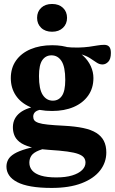

<svg xmlns="http://www.w3.org/2000/svg" viewBox="-20 -688 579 968"><path d="M240.5 259.5Q181 259.5 137.5 252Q94 244.5 66.5 230Q39 215.5 25.8 195.8Q12.5 176 12.5 152Q12.5 133 21.2 116.8Q30 100.5 52.2 87Q74.5 73.5 113.8 62.2Q153 51 214 41.5H259.5L260 51.5Q206 58.5 177.2 70Q148.5 81.5 138.2 97Q128 112.5 128 132Q128 155 142.5 171.8Q157 188.5 187 197.5Q217 206.5 264 206.5Q311 206.5 343.8 196.5Q376.5 186.5 393.8 169.5Q411 152.5 411 132Q411 117 403 106.5Q395 96 375.2 88.5Q355.5 81 319.2 76Q283 71 226 67.5Q169.5 63.5 133.5 53.2Q97.5 43 78.2 27.5Q59 12 51.8 -7.5Q44.5 -27 45 -48.5Q46 -92.5 81 -119.8Q116 -147 184.5 -155.5L201 -137.5Q171 -134.5 159.2 -125Q147.5 -115.5 147.5 -100Q147.5 -89 153 -81.5Q158.5 -74 174.2 -68.5Q190 -63 221 -59.8Q252 -56.5 303.5 -54Q359.5 -51 399.8 -42.5Q440 -34 465.5 -18Q491 -2 503.5 22.2Q516 46.5 516 80.5Q516 131.5 484.2 172Q452.5 212.5 391 236Q329.5 259.5 240.5 259.5ZM242.5 -128.5Q177 -128.5 130.5 -149.2Q84 -170 59.2 -207.5Q34.5 -245 34.5 -294Q34.5 -345.5 60.8 -382.8Q87 -420 134.2 -440Q181.5 -460 243 -460Q295 -460 333.8 -445.8Q372.5 -431.5 398.5 -407.5Q424.5 -383.5 437.8 -354.2Q451 -325 451 -294.5Q451 -243.5 424.5 -206Q398 -168.5 351.2 -148.5Q304.5 -128.5 242.5 -128.5ZM246.5 -180.5Q275.5 -180.5 292.2 -204.8Q309 -229 309 -285Q309 -351 290.2 -380Q271.5 -409 239.5 -409Q210.5 -409 193.5 -385Q176.5 -361 176.5 -304.5Q176.5 -238.5 195.5 -209.5Q214.5 -180.5 246.5 -180.5ZM314 -418 303 -452Q343 -447.5 374 -448.2Q405 -449 428.8 -452.2Q452.5 -455.5 471.2 -458.8Q490 -462 505.5 -462Q522 -462 530.5 -452.5Q539 -443 539 -421Q539 -390.5 526 -376.8Q513 -363 496.5 -363Q481 -363 466.5 -373Q452 -383 433 -395.2Q414 -407.5 385.8 -415Q357.5 -422.5 314 -418ZM242.5 -528Q208 -528 187.5 -547.8Q167 -567.5 167 -598Q167 -629 187.5 -648.5Q208 -668 242.5 -668Q277 -668 297.5 -648.5Q318 -629 318 -598Q318 -567.5 297.5 -547.8Q277 -528 242.5 -528Z"/></svg>

Font: Newsreader 16pt 16pt
Style: Bold
Weight: 700
Version: Version 1.003